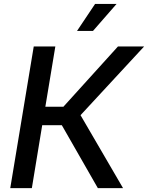

<svg xmlns="http://www.w3.org/2000/svg" viewBox="-20 -966 760 986"><path d="M32.7 0 153.3 -727.5H264.2L212.9 -418H305.7L585.9 -727.5H720.2L393.6 -374.5L611.8 0H482.4L297.4 -323.2H196.8L143.6 0ZM375.5 -807.1 468.3 -945.8H578.6L457.5 -807.1Z"/></svg>

Font: Inter 18pt Medium
Style: Italic
Weight: 500
Italic angle: -9.3988°
Designer: Rasmus Andersson
Foundry: rsms
Version: Version 4.001;git-66647c0bb